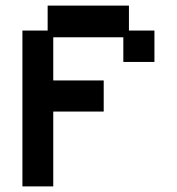

<svg xmlns="http://www.w3.org/2000/svg" viewBox="-20 -653 632 685"><path d="M60 12V-544H150V-633H440V-544H531V-432H420V-520H170V-366H350V-255H170V12Z"/></svg>

Font: Pixelify Sans Medium
Style: Regular
Weight: 500
Designer: Stefie Justprince
Foundry: Typecalism Foundryline
Version: Version 1.000;February 13, 2025;FontCreator 15.0.0.3015 64-b